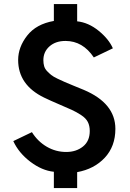

<svg xmlns="http://www.w3.org/2000/svg" viewBox="-20 -871 652 966"><path d="M46.9 -161.1 140.6 -206.1Q169.9 -159.2 215.3 -132.8Q260.7 -106.4 313.5 -106.4Q363.3 -106.4 397.5 -133.8Q431.6 -161.1 431.6 -211.9Q431.6 -238.3 421.9 -257.3Q412.1 -276.4 388.2 -292Q364.3 -307.6 341.8 -317.9Q319.3 -328.1 275.9 -346.7Q232.4 -365.2 202.1 -379.9Q71.3 -443.4 71.3 -569.3Q71.3 -633.8 116.7 -691.9Q162.1 -750 251 -765.6V-850.6H368.2V-763.7Q424.8 -757.8 476.1 -716.3Q527.3 -674.8 547.9 -627.9L452.1 -582Q396.5 -665 309.6 -665Q259.8 -665 229 -637.7Q198.2 -610.4 198.2 -568.4Q198.2 -551.8 202.1 -538.1Q206.1 -524.4 216.8 -513.2Q227.5 -502 237.8 -493.7Q248 -485.4 269.5 -475.1Q291 -464.8 305.7 -458.5Q320.3 -452.1 351.1 -439.5Q381.8 -426.8 401.4 -418.9Q560.5 -351.6 560.5 -222.7Q560.5 -134.8 507.3 -77.6Q454.1 -20.5 368.2 -4.9V75.2H251V-6.8Q191.4 -12.7 132.8 -57.1Q74.2 -101.6 46.9 -161.1Z"/></svg>

Font: Gothic A1
Style: Bold
Weight: 700
Version: Version 2.50